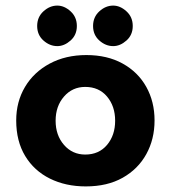

<svg xmlns="http://www.w3.org/2000/svg" viewBox="-20 -655 611 687"><path d="M38 -224Q38 -291 69.5 -344Q101 -397 158 -427.5Q215 -458 289 -458Q364 -458 419 -427.5Q474 -397 503.5 -344Q533 -291 533 -224Q533 -157 503.5 -103.5Q474 -50 419 -19Q364 12 287 12Q215 12 158.5 -16Q102 -44 70 -97Q38 -150 38 -224ZM179 -223Q179 -171 209 -136.5Q239 -102 285 -102Q334 -102 363 -136.5Q392 -171 392 -223Q392 -275 363 -309.5Q334 -344 285 -344Q239 -344 209 -309.5Q179 -275 179 -223ZM113 -562Q113 -594 135.5 -614.5Q158 -635 185 -635Q210 -635 232.5 -614.5Q255 -594 255 -562Q255 -530 232.5 -510Q210 -490 185 -490Q158 -490 135.5 -510Q113 -530 113 -562ZM313 -562Q313 -594 335.5 -614.5Q358 -635 385 -635Q410 -635 432.5 -614.5Q455 -594 455 -562Q455 -530 432.5 -510Q410 -490 385 -490Q358 -490 335.5 -510Q313 -530 313 -562Z"/></svg>

Font: Synthetic
Style: Bold
Weight: 700
Designer: Santiago Orozco
Foundry: Typemade
Version: Version 2.000; ttfautohint (v1.8.4.7-5d5b)